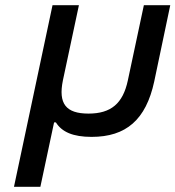

<svg xmlns="http://www.w3.org/2000/svg" viewBox="-20 -520 678 742"><path d="M34 202H136L189 -47H196C219 -10 262 9 334 9C467 9 544 -57 576 -205L638 -500H536L474 -209C455 -120 409 -81 322 -81C234 -81 205 -120 223 -209L285 -500H183Z"/></svg>

Font: LT Wave Mono Medium
Style: Italic
Weight: 500
Designer: Daniel Lyons
Version: Version 2.5 (Glyphs App)